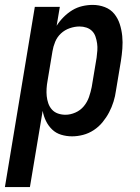

<svg xmlns="http://www.w3.org/2000/svg" viewBox="-52 -548 572 783"><path d="M-32 215 90 -520H192L179 -443Q191 -462 207.5 -478.5Q224 -495 243 -506.5Q262 -518 283.5 -523Q305 -528 326 -528Q352 -528 375.5 -519Q399 -510 414 -491.5Q429 -473 436.5 -449.5Q444 -426 446.5 -401Q449 -376 447 -350Q445 -324 441 -299L421 -179Q418 -156 411 -133.5Q404 -111 393 -90Q382 -69 366.5 -50Q351 -31 330.5 -17.5Q310 -4 287 2Q264 8 242 8Q219 8 197.5 1.5Q176 -5 160.5 -20Q145 -35 135.5 -54.5Q126 -74 122 -96L70 215ZM215 -80Q235 -80 255.5 -89Q276 -98 290 -115Q304 -132 311 -152.5Q318 -173 322 -193L342 -313Q344 -328 345 -342.5Q346 -357 344 -371Q342 -385 337.5 -398.5Q333 -412 323.5 -421.5Q314 -431 300.5 -435.5Q287 -440 272 -440Q253 -440 232.5 -433Q212 -426 196.5 -411.5Q181 -397 173 -377.5Q165 -358 162 -339L142 -219Q139 -203 138 -187Q137 -171 138.5 -156Q140 -141 145 -126.5Q150 -112 160 -101Q170 -90 184.5 -85Q199 -80 215 -80Z"/></svg>

Font: Iosevka SS18 Semibold
Style: Italic
Weight: 600
Italic angle: -9°
Monospace: yes
Designer: Belleve Invis
Foundry: Belleve Invis
Version: Version 25.1.1; ttfautohint (v1.8.4)